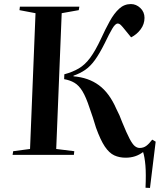

<svg xmlns="http://www.w3.org/2000/svg" viewBox="-20 -763 787 946"><path d="M297 -397Q338 -408 368.5 -426Q399 -444 424.5 -478.5Q450 -513 478 -573Q499 -619 520.5 -658Q542 -697 567 -720Q592 -743 625 -743Q651 -743 671.5 -723.5Q692 -704 692 -675Q692 -644 673 -618.5Q654 -593 626 -579L595 -617Q584 -631 576 -639Q568 -647 560 -647Q548 -647 533 -621.5Q518 -596 496 -550Q470 -498 447.5 -467Q425 -436 399.5 -418.5Q374 -401 342 -390V-387Q416 -381 467.5 -343Q519 -305 553 -227Q561 -212 568.5 -195Q576 -178 582 -161Q604 -107 618.5 -79.5Q633 -52 644.5 -43Q656 -34 668 -34Q687 -34 701 -44.5Q715 -55 730 -75L747 -65L719 163L697 162Q700 94 696.5 52.5Q693 11 685 -14Q649 14 599 14Q568 14 543 2.5Q518 -9 496.5 -41Q475 -73 453 -134Q446 -158 437.5 -184Q429 -210 421 -232Q404 -284 386.5 -313Q369 -342 347 -355Q325 -368 296 -373ZM155 -698 76 -713 78 -730H371L368 -713L284 -698L257 -29L346 -18L344 0H42L45 -18L128 -29Z"/></svg>

Font: Literata 72pt SemiBold
Style: Italic
Weight: 600
Italic angle: -2°
Designer: Latin by Veronika Burian and Jose Scaglione. Greek by Irene Vlachou. Cyrillic by Vera Evstafieva
Foundry: TypeTogether
Version: Version 3.002